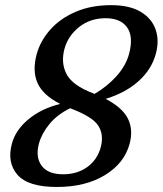

<svg xmlns="http://www.w3.org/2000/svg" viewBox="-20 -732 647 764"><path d="M206 12Q91.5 12 49.2 -36.8Q7 -85.5 27.5 -161Q42 -214.5 92.8 -257Q143.5 -299.5 219.5 -318.5Q150.5 -353.5 129.2 -402Q108 -450.5 126 -516.5Q140.5 -569.5 180 -614Q219.5 -658.5 281 -685Q342.5 -711.5 422 -711.5Q495.5 -711.5 539.8 -685Q584 -658.5 599.2 -614.5Q614.5 -570.5 600 -517.5Q583 -455.5 531.5 -409.2Q480 -363 400.5 -338.5Q467 -304 489 -259.8Q511 -215.5 495.5 -159Q474.5 -82 397.2 -35Q320 12 206 12ZM351 -360.5Q354 -359.5 356.5 -358.5Q407.5 -388.5 444.5 -430Q481.5 -471.5 494 -519Q511.5 -586.5 485.8 -623Q460 -659.5 400 -659.5Q338.5 -659.5 294.5 -624.2Q250.5 -589 236.5 -537.5Q221.5 -481.5 245 -436.8Q268.5 -392 351 -360.5ZM135 -161Q120.5 -107 145.5 -72.8Q170.5 -38.5 231.5 -38.5Q287.5 -38.5 327.5 -67.5Q367.5 -96.5 381 -146.5Q394 -196.5 371 -232Q348 -267.5 263.5 -299.5Q261.5 -300.5 259.5 -301.5Q207.5 -276 176.8 -238.5Q146 -201 135 -161Z"/></svg>

Font: Fraunces 72pt SuperSoft
Style: Italic
Weight: 400
Italic angle: -16°
Version: Version 1.000;[b76b70a41]